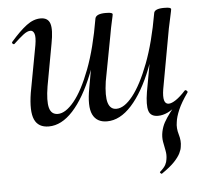

<svg xmlns="http://www.w3.org/2000/svg" viewBox="-48 -445 773 723"><g transform="rotate(-5 339.0 -83.5)"><path d="M127 13Q87 13 73 -18.5Q59 -50 70 -119L103 -297Q108 -327 103.5 -339.5Q99 -352 89 -352Q77 -352 61.5 -340Q46 -328 26 -309Q23 -305 18.5 -309Q14 -313 18 -317Q51 -355 77.5 -375Q104 -395 131 -395Q159 -395 166.5 -372Q174 -349 164 -297L135 -138Q126 -83 133 -57Q140 -31 165 -31Q194 -31 226.5 -70.5Q259 -110 288.5 -187.5Q318 -265 337 -377L352 -376Q332 -258 297 -170Q262 -82 218.5 -34.5Q175 13 127 13ZM347 13Q308 13 293 -18Q278 -49 291 -118L337 -377Q341 -394 377 -394Q393 -394 398 -392Q403 -390 403 -387Q403 -384 397.5 -360Q392 -336 388 -312L355 -137Q347 -82 355 -56.5Q363 -31 386 -31Q416 -31 448.5 -72Q481 -113 510.5 -190.5Q540 -268 559 -377L572 -376Q553 -259 518.5 -171.5Q484 -84 440 -35.5Q396 13 347 13ZM536 227Q535 229 531 225.5Q527 222 529 220Q545 206 550.5 195.5Q556 185 557 175Q560 158 556.5 141.5Q553 125 550 107.5Q547 90 551 70Q555 51 563.5 35.5Q572 20 587 0Q602 -20 625 -49L614 -26Q596 -9 577 0Q558 9 540 9Q512 9 505 -13Q498 -35 506 -84L559 -377Q561 -394 598 -394Q614 -394 619 -392Q624 -390 624 -387Q624 -384 619 -361.5Q614 -339 609 -315L568 -89Q559 -33 584 -33Q595 -33 611.5 -44Q628 -55 648 -77Q651 -80 655.5 -76Q660 -72 658 -69Q633 -34 621.5 -7Q610 20 608 39Q604 61 611.5 86Q619 111 615 132Q614 143 607 157Q600 171 584 188Q568 205 536 227Z"/></g></svg>

Font: Cormorant Medium
Style: Italic
Weight: 500
Italic angle: -10°
Designer: Christian Thalmann (Catharsis Fonts)
Foundry: Catharsis Fonts
Version: Version 4.000